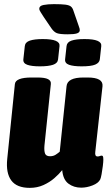

<svg xmlns="http://www.w3.org/2000/svg" viewBox="-20 -900 523 929"><path d="M124 9Q61 9 34.5 -27Q8 -63 15 -131L52 -493Q55 -525 133 -525H161Q197 -525 212.5 -517Q228 -509 226 -493L195 -195Q193 -170 198 -157Q203 -144 222 -144Q238 -144 249.5 -151.5Q261 -159 269 -166L302 -483Q306 -525 384 -525H404Q480 -525 476 -483L441 -165Q438 -143 452 -143Q458 -143 463 -145Q468 -147 472 -147Q476 -147 478 -143.5Q480 -140 480 -127Q480 -117 477.5 -96.5Q475 -76 471.5 -57Q468 -38 465 -32Q456 -14 428 -3Q400 8 373 8Q337 8 311 -11.5Q285 -31 281 -77Q266 -58 243 -38Q220 -18 190 -4.5Q160 9 124 9ZM375 -579Q335 -579 314 -586.5Q293 -594 295 -613L302 -677Q304 -696 326 -703.5Q348 -711 389 -711Q474 -711 470 -677L463 -613Q461 -596 441 -587.5Q421 -579 375 -579ZM173 -579Q133 -579 112 -586.5Q91 -594 93 -613L100 -677Q102 -696 124.5 -703.5Q147 -711 187 -711Q272 -711 268 -677L261 -613Q259 -594 236.5 -586.5Q214 -579 173 -579ZM308 -734Q270 -734 255.5 -739.5Q241 -745 228 -764L192 -817Q184 -830 177 -840.5Q170 -851 170 -858Q170 -872 191 -876Q212 -880 241 -880Q278 -880 296.5 -877.5Q315 -875 323 -868.5Q331 -862 335 -849L360 -777Q364 -767 365 -762Q366 -757 366 -754Q366 -743 352.5 -738.5Q339 -734 308 -734Z"/></svg>

Font: Asap Condensed Condensed Black
Style: Italic
Weight: 900
Width: 3
Italic angle: -6°
Designer: Pablo Cosgaya
Foundry: Omnibus-Type
Version: Version 3.001; ttfautohint (v1.8.4.7-5d5b)